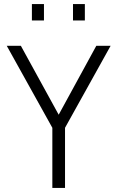

<svg xmlns="http://www.w3.org/2000/svg" viewBox="-20 -919 574 939"><path d="M298 0H236V-294L13 -695H82L267 -358L451 -695H521L298 -294ZM136 -819V-899H195V-819ZM337 -819V-899H395V-819Z"/></svg>

Font: Titillium Web
Style: Light
Weight: 300
Version: Version 1.001;PS 57.000;hotconv 1.0.70;makeotf.lib2.5.55311